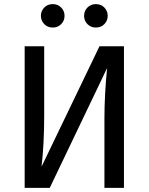

<svg xmlns="http://www.w3.org/2000/svg" viewBox="-20 -914 723 934"><path d="M583 0H488V-336Q488 -453 501 -583L222 0H100V-689H195V-353Q195 -213 182 -103L464 -689H583ZM237 -780Q211 -780 195 -797Q179 -814 179 -837Q179 -860 195 -877Q211 -894 237 -894Q261 -894 277.5 -877.5Q294 -861 294 -837Q294 -813 277.5 -796.5Q261 -780 237 -780ZM446 -780Q422 -780 405.5 -796.5Q389 -813 389 -837Q389 -861 405.5 -877.5Q422 -894 446 -894Q472 -894 488 -877Q504 -860 504 -837Q504 -814 488 -797Q472 -780 446 -780Z"/></svg>

Font: Trujillo
Style: Regular
Weight: 400
Designer: Fira Sans original fonts by bBox Type GmbH, Carrois Corporate GbR, & Edenspiekermann AG / Changes by Cristiano Sobral
Foundry: Fira Sans original fonts by bBox Type GmbH, Carrois Corporate GbR, & Edenspiekermann AG / Changes by Cristiano Sobral
Version: Version 4.301;October 17, 2021;FontCreator 14.0.0.2814 64-bi